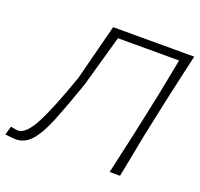

<svg xmlns="http://www.w3.org/2000/svg" viewBox="-163 -852 1037 997"><g transform="rotate(20 355.5 -353.0)"><path d="M20 7.5Q16 7.5 -3.5 5.8Q-23 4 -37.5 2L-23.5 -46Q-13 -43.5 0 -41.5Q13 -39.5 15.5 -39.5Q61 -39.5 107.2 -129Q153.5 -218.5 218.5 -404.5Q238 -481 258 -558Q278 -635 298 -713H746Q732 -652 719.5 -596.5Q707 -541 691.5 -472L641.5 -237.5Q628.5 -169.5 618 -114.8Q607.5 -60 595.5 0H538Q551.5 -60.5 564 -116Q576.5 -171.5 591.5 -238.5L640.5 -470Q651 -523.5 660.2 -571Q669.5 -618.5 679 -667.5H341Q321.5 -598 301.5 -527.2Q281.5 -456.5 260.5 -382Q214.5 -250 179.8 -163.5Q145 -77 108.2 -34.8Q71.5 7.5 20 7.5Z"/></g></svg>

Font: Commissioner Loud ExtraLight
Style: Italic
Weight: 200
Italic angle: -12°
Designer: Kostas Bartsokas
Foundry: Kostas Bartsokas
Version: Version 1.000; ttfautohint (v1.8.3)